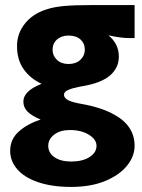

<svg xmlns="http://www.w3.org/2000/svg" viewBox="-20 -492 560 756"><path d="M255 20Q217 20 193.5 38Q170 56 170 82Q170 110 194.5 127Q219 144 260 144Q305 144 332.5 126.5Q360 109 360 82Q360 57 330 38.5Q300 20 255 20ZM314 -296Q314 -321 297 -336.5Q280 -352 250 -352Q222 -352 204.5 -336.5Q187 -321 187 -296Q187 -273 204 -256.5Q221 -240 250 -240Q279 -240 296.5 -256.5Q314 -273 314 -296ZM510 -472V-342H490Q456 -342 407 -353Q448 -319 448 -269Q448 -242 435 -220.5Q422 -199 400 -185Q379 -172 353.5 -164Q328 -156 291 -150Q261 -144 246.5 -137Q232 -130 232 -119Q232 -106 248.5 -97.5Q265 -89 300 -83Q380 -69 431 -40Q510 4 510 82Q510 123 480.5 160Q451 197 394.5 220.5Q338 244 260 244Q185 244 130.5 225.5Q76 207 48 174.5Q20 142 20 102Q20 56 54.5 25.5Q89 -5 140 -21Q105 -36 88.5 -52.5Q72 -69 72 -92Q72 -134 144 -162Q100 -182 73.5 -219Q47 -256 47 -311Q47 -360 78 -399Q109 -438 163 -455Q193 -465 234 -468.5Q275 -472 340 -472Z"/></svg>

Font: Madhuban Bold
Style: Regular
Weight: 700
Designer: jaikishan Patel
Foundry: MagicType
Version: Version 1.000